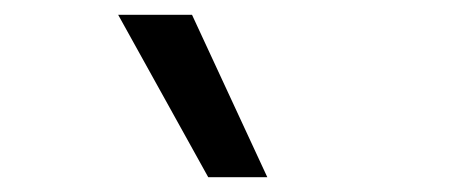

<svg xmlns="http://www.w3.org/2000/svg" viewBox="-20 -810 640 260"><path d="M262 -570 140 -790H240L342 -570Z"/></svg>

Font: M PLUS Code Latin Expanded
Style: Regular
Weight: 400
Width: 7
Designer: Coji Morishita
Foundry: UNDERFOREST DESIGN
Version: Version 1.002; ttfautohint (v1.8.3)